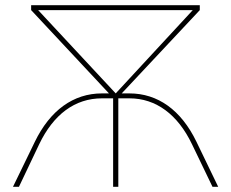

<svg xmlns="http://www.w3.org/2000/svg" viewBox="-20 -720 891 740"><path d="M723 -681 426 -360 127 -681ZM750 -681V-700H100V-681L400 -360H373C263 -360 173 -295 114 -173L30 0H53L131 -164C186 -279 269 -341 373 -341H416V0H436V-341H479C581 -341 665 -279 720 -164L799 0H821L737 -174C678 -296 588 -360 479 -360H449Z"/></svg>

Font: Montserrat-Alt1 Thin
Style: Regular
Weight: 100
Designer: Differentunic
Foundry: Differentunic
Version: Version 7.222